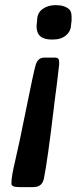

<svg xmlns="http://www.w3.org/2000/svg" viewBox="-20 -601 328 761"><path d="M199.2 -580.6H201.7Q234.9 -580.6 253.9 -564.5Q263.7 -556.2 263.7 -533.7V-517.6L261.7 -503.9Q261.7 -478 241.9 -461.2Q222.2 -444.3 189.9 -444.3H185.1Q125 -444.3 125 -495.6V-500L127 -518.6Q127 -549.8 148.7 -565.2Q170.4 -580.6 199.2 -580.6ZM111.8 140.6H55.7Q25.4 140.6 25.4 127.4V122.1Q25.4 98.1 40 37.1Q54.7 -23.9 83.7 -168.9Q112.8 -314 121.3 -343.3Q129.9 -372.6 155.3 -372.6H199.2Q214.4 -372.6 214.4 -356V-344.7Q214.4 -342.8 205.1 -265.6L201.2 -234.9L200.2 -229L198.7 -216.3L197.8 -210L196.3 -197.8L195.3 -191.4L194.8 -185.1Q168 40.5 153.8 107.4Q147 140.6 111.8 140.6Z"/></svg>

Font: Averia Sans Libre
Style: Bold Italic
Weight: 700
Italic angle: -6.90001°
Version: Version 1.002